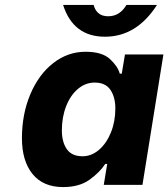

<svg xmlns="http://www.w3.org/2000/svg" viewBox="-20 -750 683 779"><path d="M69 -189Q69 -287 103 -367.5Q137 -448 196 -494Q255 -540 327 -540Q394 -540 426 -510.5Q458 -481 466 -451H474L487 -529H643L558 0H401L415 -85H407Q385 -51 343.5 -21Q302 9 236 9Q155 9 112 -44Q69 -97 69 -189ZM448 -310Q448 -356 428 -385.5Q408 -415 364 -415Q327 -415 296.5 -389.5Q266 -364 248.5 -319.5Q231 -275 231 -221Q231 -174 251 -145Q271 -116 315 -116Q351 -116 381.5 -142Q412 -168 430 -212.5Q448 -257 448 -310ZM236 -730H360Q365 -709 379.5 -696.5Q394 -684 419 -684Q444 -684 462.5 -696.5Q481 -709 493 -730H617Q534 -601 406 -601Q277 -601 236 -730Z"/></svg>

Font: Be Vietnam ExtraBold
Style: Italic
Weight: 800
Italic angle: -9.778°
Designer: Gabriel Lam
Foundry: TypeRant
Version: Version 3.000